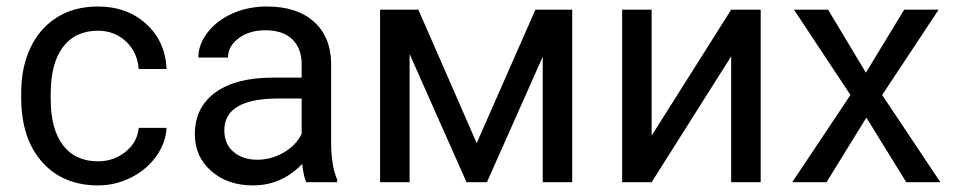

<svg xmlns="http://www.w3.org/2000/svg" viewBox="-20 -558 2922 588"><path d="M280.3 -64Q328.6 -64 364.7 -93.3Q400.9 -122.6 404.8 -166.5H490.2Q487.8 -121.1 459 -80.1Q430.2 -39.1 382.1 -14.6Q334 9.8 280.3 9.8Q172.4 9.8 108.6 -62.3Q44.9 -134.3 44.9 -259.3V-274.4Q44.9 -351.6 73.2 -411.6Q101.6 -471.7 154.5 -504.9Q207.5 -538.1 279.8 -538.1Q368.7 -538.1 427.5 -484.9Q486.3 -431.6 490.2 -346.7H404.8Q400.9 -397.9 366 -430.9Q331.1 -463.9 279.8 -463.9Q210.9 -463.9 173.1 -414.3Q135.3 -364.7 135.3 -271V-253.9Q135.3 -162.6 172.9 -113.3Q210.4 -64 280.3 -64Z M918 0Q910.2 -15.6 905.3 -55.7Q842.3 9.8 754.9 9.8Q676.8 9.8 626.7 -34.4Q576.7 -78.6 576.7 -146.5Q576.7 -229 639.4 -274.7Q702.1 -320.3 815.9 -320.3H903.8V-361.8Q903.8 -409.2 875.5 -437.3Q847.2 -465.3 792 -465.3Q743.7 -465.3 710.9 -440.9Q678.2 -416.5 678.2 -381.8H587.4Q587.4 -421.4 615.5 -458.3Q643.6 -495.1 691.7 -516.6Q739.7 -538.1 797.4 -538.1Q888.7 -538.1 940.4 -492.4Q992.2 -446.8 994.1 -366.7V-123.5Q994.1 -50.8 1012.7 -7.8V0ZM768.1 -68.8Q810.5 -68.8 848.6 -90.8Q886.7 -112.8 903.8 -147.9V-256.3H833Q667 -256.3 667 -159.2Q667 -116.7 695.3 -92.8Q723.6 -68.8 768.1 -68.8Z M1439.9 -119.6 1619.6 -528.3H1732.4V0H1642.1V-384.3L1471.2 0H1408.7L1234.4 -392.6V0H1144V-528.3H1261.2Z M2219.2 -528.3H2309.6V0H2219.2V-385.3L1975.6 0H1885.3V-528.3H1975.6V-142.6Z M2631.8 -335.4 2749 -528.3H2854.5L2681.6 -267.1L2859.9 0H2755.4L2633.3 -197.8L2511.2 0H2406.2L2584.5 -267.1L2411.6 -528.3H2516.1Z"/></svg>

Font: RobotoInd
Style: Regular
Weight: 400
Designer: Google
Version: Version 2.001101; 2014